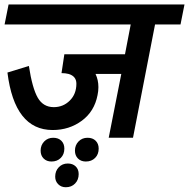

<svg xmlns="http://www.w3.org/2000/svg" viewBox="-50 -602 826 839"><path d="M627.5 -495 531.2 0H425L480 -278.8H367.5Q380 -252.5 380 -221.2Q380 -203.8 376.2 -186.2Q362.5 -115 307.5 -74.4Q252.5 -33.8 180 -33.8Q13.8 -33.8 -17.5 -285L76.2 -313.8Q91.2 -216.2 115 -175Q138.8 -133.8 185 -133.8Q226.2 -133.8 255 -162.5Q283.8 -191.2 283.8 -236.2Q283.8 -268.8 250 -278.8Q236.2 -282.5 218.8 -282.5L231.2 -365H496.2L521.2 -495H-30L-12.5 -582.5H756.2L738.8 -495ZM175 103.8Q153.8 103.8 140.6 90.6Q127.5 77.5 127.5 56.2Q127.5 32.5 143.1 16.2Q158.8 0 182.5 0Q205 0 218.1 13.1Q231.2 26.2 231.2 47.5Q231.2 72.5 215.6 88.1Q200 103.8 175 103.8ZM381.2 47.5Q381.2 72.5 365.6 88.1Q350 103.8 325 103.8Q303.8 103.8 290.6 90.6Q277.5 77.5 277.5 56.2Q277.5 32.5 293.1 16.2Q308.8 0 332.5 0Q355 0 368.1 13.1Q381.2 26.2 381.2 47.5ZM293.8 158.8Q293.8 183.8 278.1 200Q262.5 216.2 237.5 216.2Q217.5 216.2 204.4 203.1Q191.2 190 191.2 170Q191.2 145 206.9 128.8Q222.5 112.5 246.2 112.5Q267.5 112.5 280.6 125Q293.8 137.5 293.8 158.8Z"/></svg>

Font: Cambay
Style: Bold Italic
Weight: 700
Italic angle: -11°
Designer: Pooja Saxena
Foundry: Pooja Saxena
Version: Version 1.006;PS 001.006;hotconv 1.0.70;makeotf.lib2.5.58329